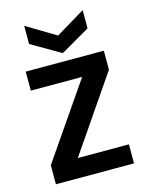

<svg xmlns="http://www.w3.org/2000/svg" viewBox="-115 -834 701 907"><g transform="rotate(-15 235.5 -381.0)"><path d="M176 -93H426V0H44V-93L295 -458H44V-551H426V-458ZM379 -673 236 -590 93 -673V-762L236 -676L379 -762Z"/></g></svg>

Font: Poppins-tnum Medium
Style: Regular
Weight: 500
Designer: Ninad Kale (Devanagari), Jonny Pinhorn (Latin)
Foundry: Indian Type Foundry
Version: Version 4.004